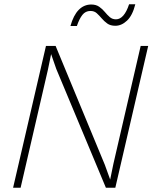

<svg xmlns="http://www.w3.org/2000/svg" viewBox="-20 -874 714 894"><path d="M41 0 194 -660H239L468 -107L493 -38L508 -111L635 -660H670L517 0H473L242 -553L218 -622L203 -549L76 0ZM610 -854Q597 -802 571.5 -778Q546 -754 517 -754Q494 -754 479.5 -764.5Q465 -775 453.5 -788.5Q442 -802 430.5 -812.5Q419 -823 401 -823Q378 -823 363.5 -804.5Q349 -786 338 -753H308Q322 -803 346.5 -828Q371 -853 405 -853Q427 -853 442 -842.5Q457 -832 468 -818.5Q479 -805 491 -794.5Q503 -784 520 -784Q539 -784 554.5 -802Q570 -820 581 -854Z"/></svg>

Font: Kantumruy Pro ExtraLight
Style: Italic
Weight: 250
Italic angle: -13°
Version: Version 1.002